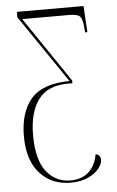

<svg xmlns="http://www.w3.org/2000/svg" viewBox="-55 -574 518 852"><g transform="rotate(-5 204.5 -148.0)"><path d="M225 240Q141 240 88.5 182Q36 124 36 17Q36 -90 87.5 -149.5Q139 -209 259 -210L53 -512V-536H350L357 -419H347L345 -441Q342 -478 331.5 -490Q321 -502 283 -502H74L271 -211V-199H251Q161 -199 119 -142.5Q77 -86 77 15Q77 126 118.5 178Q160 230 226 230Q276 230 307 201.5Q338 173 346 124Q368 128 368 151Q368 169 351 190Q334 211 302 225.5Q270 240 225 240Z"/></g></svg>

Font: Noto Serif Display Condensed ExtraLight
Style: Regular
Weight: 200
Width: 3
Designer: Monotype Design Team
Foundry: Monotype Imaging Inc.
Version: Version 2.009